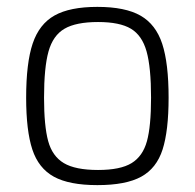

<svg xmlns="http://www.w3.org/2000/svg" viewBox="-20 -529 566 558"><path d="M56 -245Q56 -346 75 -402.5Q94 -459 138.5 -484Q183 -509 263 -509Q344 -509 388.5 -483.5Q433 -458 451.5 -401.5Q470 -345 470 -245Q470 -149 452.5 -94.5Q435 -40 390.5 -15.5Q346 9 263 9Q181 9 136.5 -15.5Q92 -40 74 -94.5Q56 -149 56 -245ZM419 -245Q419 -333 406 -379.5Q393 -426 360.5 -445.5Q328 -465 265 -465Q201 -465 167.5 -445.5Q134 -426 121 -379.5Q108 -333 108 -245Q108 -163 120 -119Q132 -75 165.5 -55Q199 -35 265 -35Q330 -35 362.5 -55Q395 -75 407 -118.5Q419 -162 419 -245Z"/></svg>

Font: Cairo Light
Style: Regular
Weight: 300
Designer: Mohamed Gaber, the designers of Titillium
Foundry: Kief Type Foundry
Version: Version 2.009; ttfautohint (v1.5.33-1714) -l 8 -r 50 -G 200 